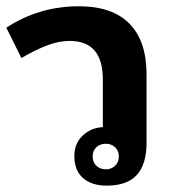

<svg xmlns="http://www.w3.org/2000/svg" viewBox="-20 -580 560 609"><path d="M306.2 -176.8V-328.1Q306.2 -450.2 201.2 -450.2Q167 -450.2 130.1 -436.3Q93.3 -422.4 47.9 -396L0 -492.2Q104 -560.1 230 -560.1Q336.4 -560.1 390.6 -504.9Q444.8 -449.7 444.8 -344.2V-127Q444.8 -59.1 414.1 -25.1Q383.3 8.8 317.9 8.8Q270.5 8.8 243.2 -15.4Q215.8 -39.6 215.8 -85Q215.8 -125 242.2 -149.9Q268.6 -174.8 306.2 -176.8ZM273.9 -84Q273.9 -65.4 285.6 -54.2Q297.4 -43 315.9 -43Q333 -43 345 -54.2Q356.9 -65.4 356.9 -84Q356.9 -102.1 345 -113Q333 -124 315.9 -124Q297.4 -124 285.6 -113Q273.9 -102.1 273.9 -84Z"/></svg>

Font: Droid Sans Thai
Style: Bold
Weight: 700
Designer: Steve Matteson
Foundry: Ascender Corporation
Version: Version 1.00